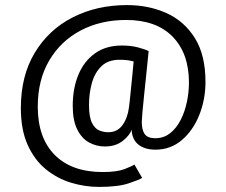

<svg xmlns="http://www.w3.org/2000/svg" viewBox="-20 -726 890 755"><path d="M369 9Q314 9 259.5 -7.5Q205 -24 160.2 -60.5Q115.5 -97 88.8 -156.2Q62 -215.5 62 -301Q62 -427.5 116.5 -518.2Q171 -609 265.5 -657.5Q360 -706 480 -706Q564 -706 634 -674.8Q704 -643.5 746 -576.8Q788 -510 788 -404Q788 -335.5 764 -274.8Q740 -214 695.8 -175.8Q651.5 -137.5 591 -137.5Q549.5 -137.5 524.5 -157.2Q499.5 -177 497.5 -216.5Q491 -194.5 463 -172.2Q435 -150 392.5 -150Q359 -150 330.2 -165.8Q301.5 -181.5 283.8 -216.8Q266 -252 266 -310Q266 -378.5 288.2 -432Q310.5 -485.5 353.5 -516.2Q396.5 -547 459.5 -547Q495 -547 523.2 -539.5Q551.5 -532 564.5 -525Q560.5 -484 555.8 -439Q551 -394 546.8 -353.2Q542.5 -312.5 540 -283.8Q537.5 -255 537.5 -246.5Q537.5 -215 549 -198.8Q560.5 -182.5 590.5 -182.5Q624 -182.5 649 -202.2Q674 -222 690.5 -254.5Q707 -287 715 -325.5Q723 -364 723 -401.5Q723 -516 658.8 -581.8Q594.5 -647.5 476 -647.5Q375.5 -647.5 297 -606Q218.5 -564.5 173.5 -488Q128.5 -411.5 128.5 -307Q128.5 -184 195.2 -116.8Q262 -49.5 383.5 -49.5Q439.5 -49.5 469.5 -61Q499.5 -72.5 508.5 -79L539 -26.5Q528 -19 485.8 -5Q443.5 9 369 9ZM405.5 -206Q441.5 -206 461.8 -234.2Q482 -262.5 487 -303Q488 -307.5 490 -327.2Q492 -347 494.8 -374.5Q497.5 -402 500.5 -431.2Q503.5 -460.5 505.5 -484.5Q501 -486 486.5 -488.5Q472 -491 450 -491Q405 -491 378.8 -465.5Q352.5 -440 341.2 -399.2Q330 -358.5 330 -313.5Q330 -265.5 341.8 -242.5Q353.5 -219.5 371 -212.8Q388.5 -206 405.5 -206Z"/></svg>

Font: Trispace Light
Style: Regular
Weight: 300
Designer: Tyler Finck
Foundry: Etcetera Type Company
Version: Version 1.210; ttfautohint (v1.8.3)